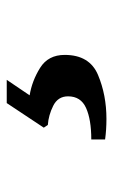

<svg xmlns="http://www.w3.org/2000/svg" viewBox="97 -174 336 570"><g transform="rotate(-90 265.0 111.0)"><path d="M136 255V214Q195 214 229.5 198.5Q264 183 264 145Q264 115 236 101Q208 87 179 85L171 73L244 -37H313L267 31Q310 38 348.5 62Q387 86 387 135Q387 209 327.5 234Q268 259 197 259Q165 259 136 255Z"/></g></svg>

Font: Taviraj Black
Style: Regular
Weight: 900
Designer: Katatrad Team
Foundry: CadsonDemak
Version: Version 1.001